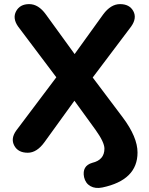

<svg xmlns="http://www.w3.org/2000/svg" viewBox="-20 -734 725 934"><path d="M478 178Q444 185 420 171.5Q396 158 389 128Q378 73 429 58Q488 44 488 -11Q488 -42 445 -102L342 -244L196 -42Q159 9 115 9Q68 9 49.5 -25.5Q31 -60 59 -99L254 -358L68 -605Q40 -645 58.5 -679.5Q77 -714 122 -714Q167 -714 203 -664L343 -471L482 -664Q519 -714 564 -714Q610 -714 628.5 -680Q647 -646 618 -605L431 -357L577 -163Q649 -67 649 8Q649 142 478 178Z"/></svg>

Font: Nunito ExtraBold
Style: Regular
Weight: 800
Designer: Vernon Adams
Foundry: Vernon Adams
Version: Version 3.602